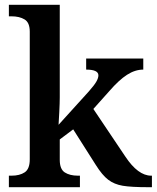

<svg xmlns="http://www.w3.org/2000/svg" viewBox="-20 -780 653 800"><path d="M17 -48H28Q62 -48 83 -62Q104 -76 104 -116V-648Q104 -686 82.5 -699Q61 -712 28 -712H17V-760H229V-374Q229 -352 227 -312.5Q225 -273 224 -260L350 -399Q373 -425 381.5 -440Q390 -455 390 -466Q390 -490 339 -490V-536H577V-490Q543 -490 509.5 -468.5Q476 -447 436 -401L369 -326L502 -128Q555 -48 610 -48H613V0H599Q527 0 491.5 -6Q456 -12 431 -31Q406 -50 379 -93L285 -241L229 -199V-114Q229 -75 250 -61.5Q271 -48 305 -48H313V0H17Z"/></svg>

Font: Noto Serif SemiBold
Style: Regular
Weight: 600
Designer: Monotype Design Team
Foundry: Monotype Imaging Inc.
Version: Version 1.001